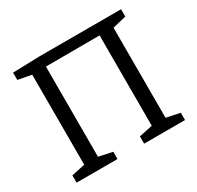

<svg xmlns="http://www.w3.org/2000/svg" viewBox="-150 -874 1079 1049"><g transform="rotate(-30 389.5 -349.5)"><path d="M732 -699V-653L646 -632V-64L732 -46V0H474V-46L559 -64V-634L220 -633V-64L306 -46V0H48V-46L133 -64V-632L48 -648V-694L220 -699Z"/></g></svg>

Font: Bitter Pro
Style: Regular
Weight: 400
Designer: Sol Matas, and Bitter project Authors
Foundry: Sol Matas
Version: Version 1.010